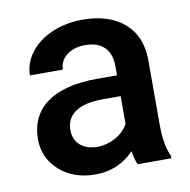

<svg xmlns="http://www.w3.org/2000/svg" viewBox="-67 -604 674 680"><g transform="rotate(-10 270.5 -264.0)"><path d="M497.6 0V-8.3C484.4 -36.6 477.5 -74.7 477.5 -122.1V-360.4C476.6 -416.5 457.5 -460.4 420.9 -491.7C384.3 -522.5 335 -538.1 272.9 -538.1C232.4 -538.1 195.3 -530.8 162.6 -516.6C129.4 -502.4 103 -482.4 84 -457.5C64.9 -432.1 55.2 -404.8 55.2 -376H173.8C173.8 -397 182.6 -414.1 199.7 -427.7C216.8 -440.9 239.3 -447.8 266.1 -447.8C328.6 -447.8 358.9 -412.1 358.9 -357.4V-322.8H286.1C130.4 -322.8 43.9 -260.7 43.9 -147.9C43.9 -103.5 60.5 -65.9 94.2 -35.6C127.9 -5.4 170.9 9.8 224.1 9.8C278.8 9.8 325.2 -9.8 362.8 -49.3C366.7 -26.4 371.1 -10.3 376.5 0ZM246.1 -85.4C195.3 -85.4 162.6 -114.7 162.6 -160.2C162.6 -216.3 207 -248 294.9 -248H358.9V-148.4C348.6 -129.4 333 -113.8 312.5 -102.5C291.5 -91.3 269.5 -85.4 246.1 -85.4Z"/></g></svg>

Font: Roboto Medium
Style: Regular
Weight: 500
Designer: Google
Version: Version 2.137; 2017